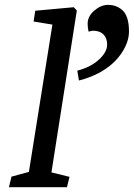

<svg xmlns="http://www.w3.org/2000/svg" viewBox="-20 -778 556 798"><path d="M301.3 -484.4Q356.4 -498.5 390.9 -530Q425.3 -561.5 425.3 -592.8Q425.3 -619.6 409.9 -635Q394.5 -650.4 365.7 -650.4Q362.8 -650.4 348.1 -646.5Q344.2 -664.6 344.2 -678.7Q344.2 -710.4 372.1 -734.1Q399.9 -757.8 428.7 -757.8Q462.9 -757.8 487.8 -736.8Q516.1 -711.4 516.1 -647.5Q516.1 -606.4 489.3 -563.5Q456.1 -509.8 391.6 -475.1Q353.5 -455.1 308.1 -443.4ZM100.1 -63.5 197.8 -675.8 119.6 -688.5 126.5 -733.4 286.6 -748 299.3 -734.4 193.8 -61.5 269 -43 258.3 0H17.1L27.8 -43.9Z"/></svg>

Font: Neuton
Style: Italic
Weight: 400
Italic angle: -9°
Designer: Brian M Zick
Version: Version 1.32